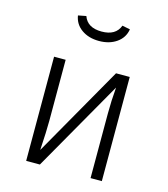

<svg xmlns="http://www.w3.org/2000/svg" viewBox="-112 -842 816 931"><g transform="rotate(15 296.0 -377.0)"><path d="M485.8 0H429.2V-324.2Q429.2 -387.2 435.1 -456.1L174.8 0H106V-522.9H164.1V-215.8Q164.1 -165 158.2 -68.8L417 -522.9H485.8ZM166 -746.1 206.1 -753.9Q225.1 -700.2 296.4 -700.2Q367.7 -700.2 387.2 -753.9L426.8 -746.1Q419.9 -703.1 384 -678Q348.1 -652.8 296.1 -652.8Q244.1 -652.8 208.5 -678Q172.9 -703.1 166 -746.1Z"/></g></svg>

Font: FiraSans-Light
Style: Regular
Weight: 300
Designer: Carrois Corporate & Edenspiekermann AG
Foundry: Carrois Corporate GbR & Edenspiekermann AG
Version: Version 3.106;PS 003.106;hotconv 1.0.70;makeotf.lib2.5.58329